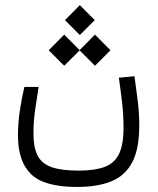

<svg xmlns="http://www.w3.org/2000/svg" viewBox="-20 -575 626 762"><path d="M285.6 167Q156.2 167 103.8 116.7Q51.3 66.4 51.3 -37.1Q51.3 -85.9 58.6 -135Q65.9 -184.1 76.7 -230H133.3Q126.5 -186 119.6 -140.1Q112.8 -94.2 112.8 -45.4Q112.8 11.2 129.9 43.5Q147 75.7 186.3 88.9Q225.6 102.1 291.5 102.1Q355.5 102.1 394.8 87.6Q434.1 73.2 452.1 36.4Q470.2 -0.5 470.2 -67.9Q470.2 -119.6 464.6 -167.7Q459 -215.8 451.7 -266.6L513.7 -272.5Q520.5 -225.1 526.6 -174.8Q532.7 -124.5 532.7 -76.7Q532.7 15.6 504.9 68.8Q477.1 122.1 422.1 144.5Q367.2 167 285.6 167ZM356.9 -314 295.9 -375 234.9 -314 173.3 -375.5 234.9 -437.5 295.9 -376 356.9 -437.5 418.5 -375.5ZM296.9 -436 237.8 -495.1 296.9 -554.7 356 -495.1Z"/></svg>

Font: Cascadia Mono PL Light
Style: Regular
Weight: 300
Monospace: yes
Designer: Aaron Bell
Foundry: Saja Typeworks
Version: Version 2404.023; ttfautohint (v1.8.4)